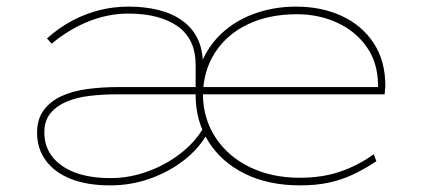

<svg xmlns="http://www.w3.org/2000/svg" viewBox="-20 -550 1286 580"><path d="M313 10Q243 10 194 -9.5Q145 -29 118.5 -65Q92 -101 92 -149Q92 -190 112 -217Q132 -244 165.5 -259.5Q199 -275 243.5 -281Q288 -287 337 -287H1132L1122 -272V-295Q1121 -361 1087.5 -408.5Q1054 -456 998.5 -481.5Q943 -507 877 -507Q792 -507 728.5 -476.5Q665 -446 629.5 -391Q594 -336 593 -263Q594 -191 631.5 -134Q669 -77 735 -45Q801 -13 886 -13Q952 -13 1006 -31Q1060 -49 1109 -84L1117 -63Q1079 -38 1044.5 -22Q1010 -6 972 2Q934 10 887 10Q791 10 720 -25Q649 -60 610 -122Q571 -184 571 -263Q571 -325 594.5 -374Q618 -423 659.5 -458Q701 -493 756.5 -511.5Q812 -530 874 -530Q952 -530 1013 -501.5Q1074 -473 1109 -419.5Q1144 -366 1144 -291L1142 -265H331Q291 -265 252 -260.5Q213 -256 182.5 -243.5Q152 -231 133 -208.5Q114 -186 114 -150Q114 -107 138.5 -76Q163 -45 207.5 -28.5Q252 -12 314 -12Q370 -12 424.5 -31.5Q479 -51 523.5 -85Q568 -119 594 -163L606 -146Q580 -100 534.5 -65Q489 -30 432 -10Q375 10 313 10ZM571 -276V-354Q571 -393 557.5 -422Q544 -451 517.5 -470Q491 -489 453.5 -499Q416 -509 368 -509Q307 -509 248 -485.5Q189 -462 136 -418L122 -434Q159 -467 199 -488Q239 -509 281 -519.5Q323 -530 369 -530Q417 -530 458 -520Q499 -510 529.5 -488.5Q560 -467 576.5 -434Q593 -401 593 -354V-276Z"/></svg>

Font: Lexend Mega Thin
Style: Regular
Weight: 250
Version: Version 1.007